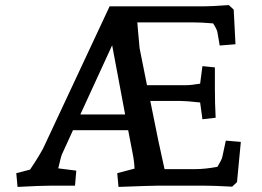

<svg xmlns="http://www.w3.org/2000/svg" viewBox="-20 -730 1032 755"><path d="M44 -49 98 -63Q114 -86 132.5 -116.5Q151 -147 156 -160L411 -705H766Q817 -705 880 -710L899 -692L906 -556L844 -551L835 -603Q833 -615 818 -638Q772 -642 737 -642H520L523 -606L529 -540L558 -395H711Q731 -395 767 -401L776 -470L825 -465V-381Q825 -324 828 -267L776 -261L767 -327Q713 -333 691 -333H571L603 -175L627 -65H749Q786 -65 835 -74Q852 -102 854 -112L868 -177L927 -172L912 -14L893 4Q817 0 779 0H605Q579 0 446 5L441 -49L509 -67Q508 -96 501 -130L484 -218H267L224 -124Q220 -116 209 -68L280 -59L275 0H184Q142 0 49 5ZM472 -280 421 -552 296 -280Z"/></svg>

Font: Andada Pro SemiBold
Style: Regular
Weight: 600
Designer: Carolina Giovagnoli
Foundry: Huerta Tipografica
Version: Version 3.005